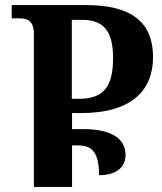

<svg xmlns="http://www.w3.org/2000/svg" viewBox="-20 -734 637 754"><path d="M113 0H263V-163H287C340 -163 369 -137 369 -46C436 -46 473 -77 473 -125C473 -194 411 -227 306 -227H263V-290H299C498 -290 581 -380 581 -510C581 -646 497 -714 319 -714H26V-662H56C87 -662 113 -653 113 -601ZM262 -346V-656H303C387 -656 424 -612 424 -506C424 -390 384 -346 290 -346Z"/></svg>

Font: Noto Serif Georgian SemiCondensed Bold
Style: Regular
Weight: 700
Width: 4
Designer: Monotype Design Team, Akaki Razmadze
Foundry: Google LLC
Version: Version 2.003